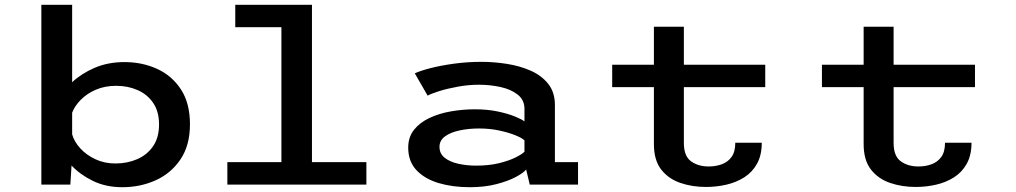

<svg xmlns="http://www.w3.org/2000/svg" viewBox="-20 -770 4240 801"><path d="M152.5 0V-750H281V-427Q318.5 -462.5 374.2 -486.8Q430 -511 499.5 -511Q573.5 -511 635.8 -482.5Q698 -454 735.2 -396.5Q772.5 -339 772.5 -251.5Q772.5 -164 733.2 -105.5Q694 -47 629.8 -18Q565.5 11 490.5 11Q421.5 11 367.8 -15.2Q314 -41.5 278.5 -79.5L273.5 0ZM464.5 -412Q418 -412 380.5 -396Q343 -380 317.5 -354.2Q292 -328.5 281 -300V-209.5Q289.5 -179 314.8 -151.2Q340 -123.5 377.8 -105.8Q415.5 -88 461.5 -88Q511 -88 552.5 -106Q594 -124 618.8 -160.2Q643.5 -196.5 643.5 -250.5Q643.5 -305 619 -340.8Q594.5 -376.5 554 -394.2Q513.5 -412 464.5 -412Z M928.5 0V-93.5H1154V-656.5H961.5V-750H1281.5V-93.5H1508.5V0Z M1940 11Q1868.5 11 1810.2 -6.2Q1752 -23.5 1717.5 -60Q1683 -96.5 1683 -154Q1683 -198 1707.2 -228.5Q1731.5 -259 1772 -278Q1812.5 -297 1861.8 -305.5Q1911 -314 1961 -314Q2013.5 -314 2056.2 -305Q2099 -296 2127.8 -284.2Q2156.5 -272.5 2168 -263.5V-316Q2168 -353 2139.8 -375.2Q2111.5 -397.5 2068 -407Q2024.5 -416.5 1978 -416.5Q1934.5 -416.5 1890.5 -408.5Q1846.5 -400.5 1812.2 -389.8Q1778 -379 1764 -371L1710.5 -464Q1732.5 -474.5 1775 -485.5Q1817.5 -496.5 1873 -504.2Q1928.5 -512 1989 -512Q2041 -512 2095 -503.5Q2149 -495 2194.2 -475Q2239.5 -455 2267.2 -420Q2295 -385 2295 -332V-93.5H2391.5V0H2190L2175 -63Q2164.5 -49 2132.2 -31.8Q2100 -14.5 2051 -1.8Q2002 11 1940 11ZM1967 -79Q2020 -79 2061.8 -89.2Q2103.5 -99.5 2131 -113.2Q2158.5 -127 2168 -137V-184.5Q2157.5 -194.5 2129.8 -205.8Q2102 -217 2063 -225.5Q2024 -234 1978 -234Q1935.5 -234 1897.8 -226Q1860 -218 1836.8 -201.2Q1813.5 -184.5 1813.5 -157.5Q1813.5 -129 1835.2 -111.8Q1857 -94.5 1892 -86.8Q1927 -79 1967 -79Z M2708 -169V-406.5H2534V-500H2708V-658.5H2833V-500H3172.5V-406.5H2833V-174Q2833 -118.5 2863 -97Q2893 -75.5 2936.5 -75.5Q2965.5 -75.5 2990.8 -84.5Q3016 -93.5 3031.8 -115Q3047.5 -136.5 3047.5 -174.5H3158Q3158 -122.5 3138.2 -87Q3118.5 -51.5 3085 -30.2Q3051.5 -9 3010 0.5Q2968.5 10 2925.5 10Q2867.5 10 2818 -7Q2768.5 -24 2738.2 -63Q2708 -102 2708 -169Z M3583 -169V-406.5H3409V-500H3583V-658.5H3708V-500H4047.5V-406.5H3708V-174Q3708 -118.5 3738 -97Q3768 -75.5 3811.5 -75.5Q3840.5 -75.5 3865.8 -84.5Q3891 -93.5 3906.8 -115Q3922.5 -136.5 3922.5 -174.5H4033Q4033 -122.5 4013.2 -87Q3993.5 -51.5 3960 -30.2Q3926.5 -9 3885 0.5Q3843.5 10 3800.5 10Q3742.5 10 3693 -7Q3643.5 -24 3613.2 -63Q3583 -102 3583 -169Z"/></svg>

Font: Trispace SemiExpanded Medium
Style: Regular
Weight: 500
Width: 6
Designer: Tyler Finck
Foundry: Etcetera Type Company
Version: Version 1.210; ttfautohint (v1.8.3)